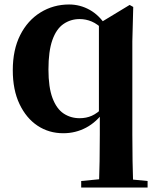

<svg xmlns="http://www.w3.org/2000/svg" viewBox="-20 -577 688 856"><path d="M342 259V230L445 220H535L638 230V259ZM262 17Q198 17 147.5 -16.5Q97 -50 67 -113Q37 -176 37 -264Q37 -355 70 -420.5Q103 -486 160.5 -521.5Q218 -557 288 -557Q337 -557 380 -533Q423 -509 454 -460L459 -457L442 -443Q415 -470 389 -481Q363 -492 335 -492Q295 -492 263 -470Q231 -448 213.5 -398.5Q196 -349 196 -267Q196 -188 214 -140Q232 -92 263.5 -71Q295 -50 335 -50Q365 -50 389.5 -61Q414 -72 440 -98L454 -84H447Q411 -33 364 -8Q317 17 262 17ZM421 259Q423 201 424 141.5Q425 82 425 23V-66L421 -79V-469V-472L558 -555L574 -546L570 -393V23Q570 82 571 141.5Q572 201 574 259Z"/></svg>

Font: Noto Serif SC ExtraLight ExtraBold
Style: Regular
Weight: 800
Version: Version 2.002-H1;hotconv 1.1.0;makeotfexe 2.6.0